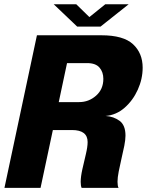

<svg xmlns="http://www.w3.org/2000/svg" viewBox="-20 -908 710 928"><path d="M1.5 0 158.5 -737.5H470Q576.5 -737.5 623 -694.2Q669.5 -651 669.5 -581Q669.5 -526.5 646 -474.5Q622.5 -422.5 582.2 -387.2Q542 -352 490.5 -347.5Q529.5 -345 558 -324Q586.5 -303 586.5 -252.5Q586.5 -233 580.8 -203.5Q575 -174 567.2 -141.5Q559.5 -109 553.8 -79.2Q548 -49.5 548 -29.5Q548 -9 553 0H374.5Q370 -10 370 -29Q370 -54 378.2 -90.5Q386.5 -127 395 -162.8Q403.5 -198.5 403.5 -221.5Q403.5 -279.5 328 -279.5H235.5L176 0ZM401 -603H304L264 -414.5H362.5Q409 -414.5 444.2 -445.5Q479.5 -476.5 479.5 -527Q479.5 -559.5 461 -581.2Q442.5 -603 401 -603ZM239.5 -887.5H348.5L412 -825.5L489 -887.5H602L466 -779.5H353Z"/></svg>

Font: Epilogue ExtraBold
Style: Italic
Weight: 800
Italic angle: -12°
Designer: Tyler Finck
Foundry: Etcetera Type Co
Version: Version 2.111; ttfautohint (v1.8.3)